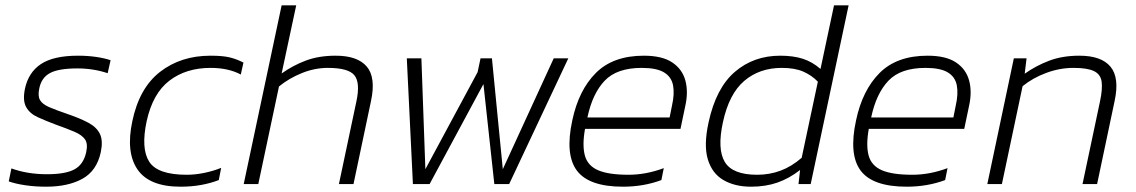

<svg xmlns="http://www.w3.org/2000/svg" viewBox="-20 -694 4284 724"><path d="M154 10Q112 10 75 4.5Q38 -1 13 -10L23 -59Q83 -37 157 -37Q227 -37 261 -55.5Q295 -74 305 -120Q312 -152 300.5 -168.5Q289 -185 261 -197Q233 -209 188 -225Q151 -239 121.5 -252.5Q92 -266 78.5 -290.5Q65 -315 74 -359Q87 -421 134.5 -452.5Q182 -484 274 -484Q310 -484 341.5 -479.5Q373 -475 397 -467L386 -418Q332 -436 272 -436Q201 -436 168.5 -418.5Q136 -401 128 -360Q122 -332 131 -316.5Q140 -301 165.5 -290Q191 -279 232 -265Q282 -248 313.5 -231Q345 -214 357 -188.5Q369 -163 360 -120Q345 -50 291 -20Q237 10 154 10Z M661 10Q543 10 498.5 -55Q454 -120 479 -237Q505 -362 583.5 -423Q662 -484 774 -484Q820 -484 846.5 -477.5Q873 -471 898 -458L888 -413Q841 -438 774 -438Q682 -438 619 -390Q556 -342 533 -237Q511 -134 542.5 -84.5Q574 -35 684 -35Q716 -35 750 -42Q784 -49 814 -61L805 -15Q774 -3 738 3.5Q702 10 661 10Z M899 0 1042 -674H1097L1042 -417Q1084 -447 1133 -465.5Q1182 -484 1246 -484Q1328 -484 1363 -443Q1398 -402 1379 -313L1313 0H1258L1324 -312Q1339 -382 1316.5 -410Q1294 -438 1216 -438Q1167 -438 1118.5 -418.5Q1070 -399 1032 -368L954 0Z M1537 0 1514 -474H1569L1584 -56L1781 -422L1792 -474H1835L1876 -56L2068 -474H2123L1900 0H1844L1803 -377L1600 0Z M2329 10Q2201 10 2155.5 -50.5Q2110 -111 2138 -240Q2162 -354 2227 -419Q2292 -484 2408 -484Q2477 -484 2515 -458.5Q2553 -433 2564.5 -390Q2576 -347 2564 -294L2546 -208H2186Q2175 -146 2185.5 -107.5Q2196 -69 2235.5 -52Q2275 -35 2350 -35Q2416 -35 2483 -60L2474 -15Q2407 10 2329 10ZM2195 -251H2505L2514 -296Q2524 -340 2518 -372Q2512 -404 2484 -421Q2456 -438 2400 -438Q2306 -438 2260 -389.5Q2214 -341 2195 -251Z M2812 10Q2751 10 2708 -15Q2665 -40 2649 -93.5Q2633 -147 2652 -233Q2680 -362 2751 -423Q2822 -484 2922 -484Q2971 -484 3007 -472.5Q3043 -461 3074 -434L3125 -674H3180L3037 0H2991L2997 -53Q2956 -21 2911.5 -5.5Q2867 10 2812 10ZM2835 -35Q2882 -35 2923.5 -50.5Q2965 -66 3003 -99L3064 -386Q3041 -410 3009 -424Q2977 -438 2928 -438Q2844 -438 2786.5 -389Q2729 -340 2706 -233Q2684 -132 2713 -83.5Q2742 -35 2835 -35Z M3399 10Q3271 10 3225.5 -50.5Q3180 -111 3208 -240Q3232 -354 3297 -419Q3362 -484 3478 -484Q3547 -484 3585 -458.5Q3623 -433 3634.5 -390Q3646 -347 3634 -294L3616 -208H3256Q3245 -146 3255.5 -107.5Q3266 -69 3305.5 -52Q3345 -35 3420 -35Q3486 -35 3553 -60L3544 -15Q3477 10 3399 10ZM3265 -251H3575L3584 -296Q3594 -340 3588 -372Q3582 -404 3554 -421Q3526 -438 3470 -438Q3376 -438 3330 -389.5Q3284 -341 3265 -251Z M3703 0 3803 -474H3851L3844 -416Q3886 -446 3936 -465Q3986 -484 4050 -484Q4133 -484 4167.5 -442.5Q4202 -401 4183 -313L4117 0H4062L4128 -312Q4138 -359 4134 -386.5Q4130 -414 4105 -426Q4080 -438 4028 -438Q3976 -438 3925 -419Q3874 -400 3836 -369L3758 0Z"/></svg>

Font: Kanit ExtraLight
Style: Italic
Weight: 275
Italic angle: -12°
Designer: Katatrad Team
Foundry: CadsonDemak
Version: Version 2.000; ttfautohint (v1.8.3)